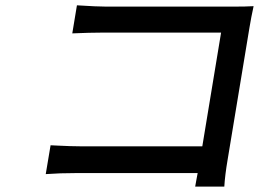

<svg xmlns="http://www.w3.org/2000/svg" viewBox="-20 -685 996 719"><path d="M820 13.8H710.9Q711.6 8.2 715 -9.1Q718.4 -26.3 720.2 -36.9H267Q203.5 -36.9 151.3 -33L169.4 -141Q176.5 -140.6 199 -139.6Q221.6 -138.5 241.7 -137.8Q261.7 -137.1 279.8 -137.1H737.6L807.9 -562.9H362.2Q317.5 -562.9 250.7 -560L268.1 -665.1Q344.5 -660.2 378.6 -660.2H853.3Q900.9 -660.2 929.7 -661.9Q920.5 -620 914.1 -581L832.4 -87Q822.4 -28.1 820 13.8Z"/></svg>

Font: Karasuma Gothic
Style: Medium Italic
Weight: 500
Italic angle: 9.39998°
Designer: Rasmus Andersson / Ryoko Nishizuka
Foundry: Genbu
Version: Version 1.00